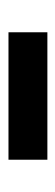

<svg xmlns="http://www.w3.org/2000/svg" viewBox="145 -531 134 464"><g transform="rotate(-90 212.0 -299.0)"><path d="M58 -251.5V-345.5H366V-251.5Z"/></g></svg>

Font: Commissioner Medium
Style: Regular
Weight: 500
Designer: Kostas Bartsokas
Foundry: Kostas Bartsokas
Version: Version 1.000; ttfautohint (v1.8.3)